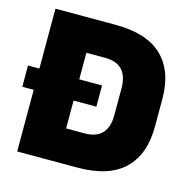

<svg xmlns="http://www.w3.org/2000/svg" viewBox="-96 -734 825 830"><g transform="rotate(15 316.0 -319.5)"><path d="M332.5 -275.5 1 -276V-371L332.5 -370.5ZM320.5 0H179.5V-151H314Q366 -151 391.5 -179Q417 -207 417 -259V-382Q417 -434 391.5 -461.8Q366 -489.5 314 -489.5H179.5V-639H320.5Q461 -639 530.2 -572.8Q599.5 -506.5 599.5 -382V-258.5Q599.5 -133.5 530.5 -66.8Q461.5 0 320.5 0ZM230.5 0H52V-639H230.5Z"/></g></svg>

Font: Anek Devanagari Medium ExtraBold
Style: Regular
Weight: 800
Version: Version 1.003